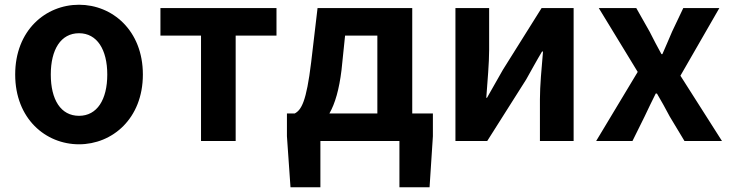

<svg xmlns="http://www.w3.org/2000/svg" viewBox="-20 -594 3078 809"><path d="M313 14C453 14 582 -94 582 -280C582 -466 453 -574 313 -574C172 -574 44 -466 44 -280C44 -94 172 14 313 14ZM313 -106C236 -106 194 -174 194 -280C194 -385 236 -454 313 -454C389 -454 432 -385 432 -280C432 -174 389 -106 313 -106Z M827 0H973V-444H1145V-560H656V-444H827Z M1330 0H1663V195H1790L1804 -20V-116H1717V-560H1318L1291 -331C1271 -166 1250 -131 1222 -116H1189V-20L1204 195H1330ZM1368 -116C1392 -158 1409 -217 1419 -299L1434 -444H1570V-116Z M1899 0H2033L2197 -259C2215 -291 2244 -344 2264 -377H2268C2262 -307 2255 -233 2255 -176V0H2397V-560H2262L2099 -300C2081 -268 2051 -216 2032 -182H2029C2034 -252 2041 -327 2041 -383V-560H1899Z M2492 0H2645L2696 -103C2712 -136 2727 -169 2743 -200H2748C2766 -169 2785 -136 2802 -103L2864 0H3022L2847 -275L3011 -560H2859L2812 -461C2799 -429 2784 -397 2771 -366H2767C2750 -397 2733 -429 2717 -461L2661 -560H2503L2667 -291Z"/></svg>

Font: Noto Sans Mono CJK SC
Style: Bold
Weight: 700
Designer: Ryoko NISHIZUKA 西塚涼子 (kana, bopomofo & ideographs); Paul D. Hunt (Latin, Greek & Cyrillic); Sandoll Communications 산돌커뮤니
Foundry: Adobe
Version: Version 2.004;hotconv 1.0.118;makeotfexe 2.5.65603